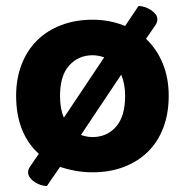

<svg xmlns="http://www.w3.org/2000/svg" viewBox="-20 -562 620 643"><path d="M290 15Q260 15 232.5 10Q205 5 181 -3L137 61Q126 61 115 57Q104 53 95 47Q86 41 80 32.5Q74 24 74 15Q74 5 82 -6L110 -47Q73 -80 53.5 -129Q34 -178 34 -241Q34 -299 52.5 -346.5Q71 -394 104.5 -427Q138 -460 185.5 -478Q233 -496 290 -496Q320 -496 347.5 -490.5Q375 -485 399 -475L444 -542Q453 -542 464 -538.5Q475 -535 484.5 -529Q494 -523 500.5 -515Q507 -507 507 -497Q507 -487 500 -477L469 -432Q505 -398 525 -349.5Q545 -301 545 -241Q545 -182 527 -134.5Q509 -87 475.5 -54Q442 -21 395 -3Q348 15 290 15ZM386 -312 251 -110Q260 -107 269.5 -105Q279 -103 290 -103Q338 -103 368.5 -137.5Q399 -172 399 -241Q399 -281 386 -312ZM181 -241Q181 -197 194 -168L329 -370Q320 -373 310.5 -375Q301 -377 290 -377Q243 -377 212 -343Q181 -309 181 -241Z"/></svg>

Font: Baloo 2 Latin
Style: Bold
Weight: 400
Designer: Sarang Kulkarni and Ek Type
Foundry: Ek Type
Version: Version 1.001